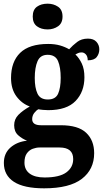

<svg xmlns="http://www.w3.org/2000/svg" viewBox="-20 -788 563 1044"><path d="M220 236Q110 236 55.5 200.5Q1 165 1 98Q1 46 36.5 14.5Q72 -17 127 -23Q101 -33 79 -52.5Q57 -72 57 -107Q57 -140 80 -163.5Q103 -187 142 -209Q98 -225 69 -264.5Q40 -304 40 -364Q40 -452 89.5 -500.5Q139 -549 242 -549Q278 -549 306 -541Q334 -533 356 -520Q375 -541 399 -559.5Q423 -578 458 -578Q489 -578 504.5 -560.5Q520 -543 520 -520Q520 -496 506 -478Q492 -460 457 -460Q457 -481 447 -492Q437 -503 424 -503Q413 -503 405 -499.5Q397 -496 390 -492Q411 -472 425 -442Q439 -412 439 -368Q439 -289 391 -239Q343 -189 242 -189Q231 -189 214 -190.5Q197 -192 189 -194Q177 -188 166 -173.5Q155 -159 155 -140Q155 -107 203 -107H311Q405 -107 448.5 -66Q492 -25 492 45Q492 133 425 184.5Q358 236 220 236ZM240 -247Q282 -247 296 -278.5Q310 -310 310 -365Q310 -422 295.5 -456Q281 -490 239 -490Q199 -490 184 -455Q169 -420 169 -364Q169 -310 184 -278.5Q199 -247 240 -247ZM222 177Q303 177 340.5 149.5Q378 122 378 77Q378 14 304 14H195Q177 14 158 21Q139 28 126 46Q113 64 113 96Q113 135 141.5 156Q170 177 222 177ZM239 -628Q204 -628 181 -645Q158 -662 158 -698Q158 -735 181 -751.5Q204 -768 239 -768Q271 -768 295.5 -751.5Q320 -735 320 -698Q320 -662 295.5 -645Q271 -628 239 -628Z"/></svg>

Font: Noto Serif Devanagari SemiCondensed
Style: Bold
Weight: 700
Width: 4
Designer: Universal Thirst, Indian Type Foundry and the Monotype Design Team
Foundry: Monotype Imaging Inc.
Version: Version 2.004; ttfautohint (v1.8.4.7-5d5b)